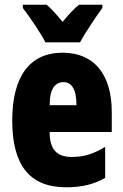

<svg xmlns="http://www.w3.org/2000/svg" viewBox="-20 -786 522 816"><path d="M173 -606H320C341 -645 387 -714 415 -752V-766H316C296 -750 273 -726 246 -693C220 -725 198 -749 178 -766H77V-752C103 -719 156 -641 173 -606ZM246 -562C105 -562 32 -459 32 -274C32 -90 101 10 261 10C325 10 379 -2 427 -30V-162C376 -131 336 -119 285 -119C221 -119 191 -151 191 -225H455V-310C455 -472 378 -562 246 -562ZM250 -437C283 -437 305 -409 305 -339H191C191 -411 216 -437 250 -437Z"/></svg>

Font: Noto Sans Oriya ExtCond Blk
Style: Regular
Weight: 900
Width: 2
Designer: Amélie Bonet and Sol Matas
Foundry: Google LLC
Version: Version 2.006